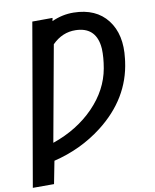

<svg xmlns="http://www.w3.org/2000/svg" viewBox="-114 -794 862 1071"><g transform="rotate(-10 316.5 -258.5)"><path d="M253.4 -693.8Q314 -721.2 377.4 -720.2Q503.9 -718.3 567.9 -635.5Q631.8 -552.7 615.2 -417.5L613.3 -401.9Q585.9 -195.8 404.8 -55.7Q283.2 38.1 128.9 75.2L104 203.1H-16.1L142.1 -710.9L256.8 -711.4ZM371.6 -621.6Q296.4 -623.5 238.3 -565.4L140.1 -24.4Q281.7 -73.2 375 -169.4Q468.3 -265.6 489.3 -384.3Q500 -445.3 498 -493.7L496.1 -512.2Q480.5 -619.1 371.6 -621.6Z"/></g></svg>

Font: Roboto Medium
Style: Italic
Weight: 500
Italic angle: -12°
Designer: Google
Version: Version 2.134; 2016